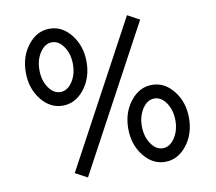

<svg xmlns="http://www.w3.org/2000/svg" viewBox="-81 -823 1052 936"><g transform="rotate(-10 444.5 -354.5)"><path d="M70.8 -537.1Q70.8 -616.2 114.7 -671.9Q158.7 -727.5 221.2 -727.5Q283.7 -727.5 327.6 -671.9Q371.6 -616.2 371.6 -537.1Q371.6 -458 327.6 -402.3Q283.7 -346.7 221.2 -346.7Q158.7 -346.7 114.7 -402.3Q70.8 -458 70.8 -537.1ZM515.1 -180.7Q515.1 -259.8 559.1 -315.4Q603 -371.1 665.5 -371.1Q728 -371.1 772 -315.4Q815.9 -259.8 815.9 -180.7Q815.9 -101.6 772 -45.9Q728 9.8 665.5 9.8Q603 9.8 559.1 -45.9Q515.1 -101.6 515.1 -180.7ZM138.2 -537.1Q138.2 -486.3 162.6 -450.2Q187 -414.1 221.2 -414.1Q255.4 -414.1 279.8 -450.2Q304.2 -486.3 304.2 -537.1Q304.2 -587.9 279.8 -624Q255.4 -660.2 221.2 -660.2Q187 -660.2 162.6 -624Q138.2 -587.9 138.2 -537.1ZM582.5 -180.7Q582.5 -129.9 606.9 -93.8Q631.3 -57.6 665.5 -57.6Q699.7 -57.6 724.1 -93.8Q748.5 -129.9 748.5 -180.7Q748.5 -231.4 724.1 -267.6Q699.7 -303.7 665.5 -303.7Q631.3 -303.7 606.9 -267.6Q582.5 -231.4 582.5 -180.7ZM605 -726.6 664.6 -694.3 280.3 19.5 220.7 -12.7Z"/></g></svg>

Font: AnjaliOldLipi
Style: Regular
Weight: 400
Designer: Kevin & Siji
Foundry: Core : Kevin & Siji
Modification : Hiran Venugopalan
Opentype mlm2 support: Rajeesh Nambiar
New Feature Table : Santhosh
Version: Version 7.1.0+20221109